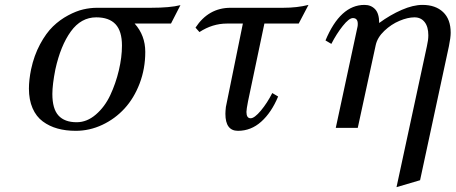

<svg xmlns="http://www.w3.org/2000/svg" viewBox="-20 -522 1860 784"><path d="M106.9 -238.8Q119.1 -295.9 143.6 -341.3Q168 -386.7 196.3 -414.1Q224.6 -441.4 258.1 -459.2Q291.5 -477.1 320.1 -483.6Q348.6 -490.2 376 -490.2H595.2Q674.8 -490.2 716.8 -501L678.2 -425.8H529.8Q573.2 -377.4 573.2 -310.1Q573.2 -241.7 550.3 -181.4Q527.3 -121.1 488.5 -78.9Q449.7 -36.6 397.7 -12.2Q345.7 12.2 289.1 12.2Q248.5 12.2 215.1 2.9Q181.6 -6.3 154.8 -26.1Q127.9 -45.9 113 -80.1Q98.1 -114.3 98.1 -160.2Q98.1 -195.3 106.9 -238.8ZM206.1 -238.8Q193.8 -176.3 193.8 -138.2Q193.8 -77.6 218.8 -50.3Q243.7 -22.9 293 -22.9Q335 -22.9 371.3 -54.2Q407.7 -85.4 430.2 -133.3Q452.6 -181.2 465.3 -234.6Q478 -288.1 478 -335.9Q478 -395 451.7 -423.1Q425.3 -451.2 373 -451.2Q311 -451.2 269.3 -393.6Q227.5 -335.9 206.1 -238.8Z M906.7 -425.8Q847.7 -425.8 794.4 -391.1L778.3 -409.2Q831.5 -490.2 921.4 -490.2H1135.7Q1193.8 -490.2 1239.7 -502L1199.7 -425.8H1059.6L992.7 -107.9Q986.3 -75.2 986.3 -64.9Q986.3 -39.1 1003.4 -39.1Q1019 -39.1 1045.2 -70.3Q1071.3 -101.6 1091.8 -142.1L1115.7 -127.9Q1088.4 -62.5 1046.6 -25.1Q1004.9 12.2 951.7 12.2Q900.4 12.2 900.4 -57.1Q900.4 -67.4 902.3 -85L971.7 -425.8Z M1440.9 0H1351.1L1439.9 -413.1Q1440.9 -417 1440.9 -424.8Q1440.9 -448.2 1420.9 -448.2Q1405.3 -448.2 1379.6 -416Q1354 -383.8 1333 -342.8L1309.1 -356.9Q1369.6 -502 1468.3 -502Q1495.1 -502 1511.7 -484.4Q1528.3 -466.8 1528.3 -428.2Q1573.7 -461.4 1620.4 -481.7Q1667 -502 1705.1 -502Q1758.3 -502 1789.3 -472.7Q1820.3 -443.4 1820.3 -388.2Q1820.3 -368.7 1813 -333L1695.3 213.9L1599.1 242.2L1723.1 -333Q1729 -358.4 1729 -377.9Q1729 -412.6 1713.9 -431.9Q1698.7 -451.2 1672.4 -451.2Q1645 -451.2 1611.3 -437Q1577.6 -422.9 1549.3 -396Q1521 -369.1 1514.2 -337.9Z"/></svg>

Font: Linguistics Pro
Style: Italic
Weight: 400
Italic angle: -12°
Designer: Stefan Peev, Context Ltd
Foundry: Stefan Peev, Context Ltd
Version: Version 001.000